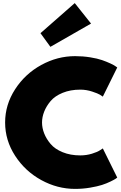

<svg xmlns="http://www.w3.org/2000/svg" viewBox="-20 -1202 778 1238"><path d="M464 -840Q514 -840 561 -832.5Q608 -825 638 -814.5Q668 -804 691.5 -793Q715 -782 726 -774L736 -767L643 -579Q636 -584 624 -591.5Q612 -599 574.5 -611.5Q537 -624 498 -624Q434 -624 384 -603.5Q334 -583 306.5 -550.5Q279 -518 265 -482.5Q251 -447 251 -412Q251 -377 265 -341.5Q279 -306 306.5 -273.5Q334 -241 384 -220.5Q434 -200 498 -200Q537 -200 573 -211Q609 -222 626 -234L643 -245L736 -57Q732 -54 725 -49Q718 -44 692.5 -31.5Q667 -19 637.5 -9.5Q608 0 561 8Q514 16 464 16Q350 16 246 -41Q142 -98 77.5 -197.5Q13 -297 13 -412Q13 -527 77.5 -626.5Q142 -726 246 -783Q350 -840 464 -840ZM241 -988 462 -1182 567 -1050 305 -900Z"/></svg>

Font: Spartan MB
Style: Regular
Weight: 900
Designer: Matt Bailey
Foundry: Matt Bailey
Version: Version 001.001